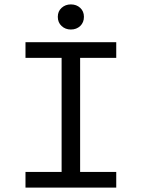

<svg xmlns="http://www.w3.org/2000/svg" viewBox="-20 -847 640 867"><path d="M95.1 0V-70.7H258.2V-585.6H95.1V-656.3H504.9V-585.6H341.8V-70.7H504.9V0ZM300 -713.7Q275.2 -713.7 258.1 -729.6Q241 -745.5 241 -771Q241 -796 258.1 -811.5Q275.2 -827.1 300 -827.1Q325.4 -827.1 342.2 -811.5Q359 -796 359 -771Q359 -745.5 342.2 -729.6Q325.4 -713.7 300 -713.7Z"/></svg>

Font: Source Code Pro ExtraLight
Style: Regular
Weight: 200
Monospace: yes
Designer: Paul D. Hunt, Teo Tuominen
Foundry: Adobe
Version: Version 1.026;hotconv 1.1.0;makeotfexe 2.6.0